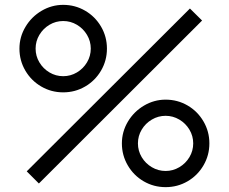

<svg xmlns="http://www.w3.org/2000/svg" viewBox="-20 -755 942 790"><path d="M240 -375Q191 -375 149.8 -399Q108.5 -423 84.2 -464.5Q60 -506 60 -555Q60 -603 84.8 -644.5Q109.5 -686 151 -710.5Q192.5 -735 240 -735Q289 -735 330.2 -711Q371.5 -687 395.8 -645.5Q420 -604 420 -555Q420 -506 395.8 -464.5Q371.5 -423 330.2 -399Q289 -375 240 -375ZM140 0 90 -50 761.5 -720 811.5 -670.5ZM240 -441.5Q270.5 -441.5 296.5 -457Q322.5 -472.5 338 -498.5Q353.5 -524.5 353.5 -555Q353.5 -585.5 338 -611.5Q322.5 -637.5 296.5 -653Q270.5 -668.5 240 -668.5Q209.5 -668.5 183.5 -653Q157.5 -637.5 142 -611.5Q126.5 -585.5 126.5 -555Q126.5 -524.5 142 -498.5Q157.5 -472.5 183.5 -457Q209.5 -441.5 240 -441.5ZM661.5 15Q612.5 15 571.2 -9Q530 -33 505.8 -74.5Q481.5 -116 481.5 -165Q481.5 -213 506.2 -254.5Q531 -296 572.5 -320.5Q614 -345 661.5 -345Q710.5 -345 751.8 -321Q793 -297 817.2 -255.5Q841.5 -214 841.5 -165Q841.5 -116 817.2 -74.5Q793 -33 751.8 -9Q710.5 15 661.5 15ZM661.5 -51.5Q691.5 -51.5 717.8 -67Q744 -82.5 759.5 -108.5Q775 -134.5 775 -165Q775 -195.5 759.5 -221.5Q744 -247.5 717.8 -263Q691.5 -278.5 661.5 -278.5Q631 -278.5 604.8 -263Q578.5 -247.5 563 -221.5Q547.5 -195.5 547.5 -165Q547.5 -134.5 563 -108.5Q578.5 -82.5 604.8 -67Q631 -51.5 661.5 -51.5Z"/></svg>

Font: Vela Sans
Style: Regular
Weight: 400
Designer: Principal design: Mikhail Sharanda - project Manrope.
Design modification: Ravid Balaliev
Foundry: Mikhail Sharanda
Version: Version 1.001